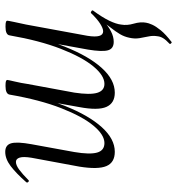

<svg xmlns="http://www.w3.org/2000/svg" viewBox="8 -442 660 715"><g transform="rotate(-90 337.5 -85.0)"><path d="M129.2 13Q89.2 13 76 -18.3Q62.8 -49.6 74 -119L107 -297Q112 -327.6 107.5 -341.4Q103 -355.2 91.6 -355.2Q79.2 -355.2 62.5 -342.8Q45.8 -330.4 24.2 -309Q21.2 -305 17.1 -309Q13 -313 16.2 -317Q49.8 -355 76.3 -375Q102.8 -395 128.8 -395Q154.6 -395 160.9 -372.8Q167.2 -350.6 157.4 -297L128.4 -138Q118.6 -80.4 126.3 -53Q134 -25.6 161.8 -25.6Q192.4 -25.6 226.5 -66.5Q260.6 -107.4 291.6 -186.5Q322.6 -265.6 342.2 -378.8L354.6 -377.8Q334.8 -260.6 299.9 -172.5Q265 -84.4 221.1 -35.7Q177.2 13 129.2 13ZM349.4 13Q310.4 13 296.5 -18.1Q282.6 -49.2 295.6 -118.6L342.2 -378.8Q344.8 -394 374.4 -394Q388.6 -394 392.7 -392.2Q396.8 -390.4 396.8 -387.6Q396.8 -384.4 391 -360Q385.2 -335.6 381.8 -312L349.6 -137.6Q340.8 -79.8 348.8 -52.7Q356.8 -25.6 382.2 -25.6Q413.2 -25.6 447.4 -67Q481.6 -108.4 512.5 -187.6Q543.4 -266.8 562.8 -378.8L575 -377.8Q555.4 -261.4 520.6 -173.2Q485.8 -85 441.8 -36Q397.8 13 349.4 13ZM538.2 224.4Q537.2 226.2 533.3 222.9Q529.4 219.6 531.4 217Q546 203.4 552.2 193.1Q558.4 182.8 559.4 172.8Q562.4 155.8 558.9 139.3Q555.4 122.8 552.4 104.9Q549.4 87 554 67Q557.8 48.4 567.4 32.2Q577 16 593.5 -5Q610 -26 632.6 -57.8L619.2 -31.4Q598.2 -11.8 578.1 -1.4Q558 9 538.8 9Q513 9 507.1 -12.7Q501.2 -34.4 509.8 -86.6L562.8 -378.8Q565 -394 594.8 -394Q609.2 -394 613.3 -392.2Q617.4 -390.4 617.4 -387.6Q617.4 -384.4 612.7 -362Q608 -339.6 603 -316.8L561.2 -89Q551.8 -30.4 578 -30.4Q588.8 -30.4 606.4 -41.6Q624 -52.8 645.4 -75.2Q647.8 -77.6 652.6 -74.3Q657.4 -71 655 -67.8Q629.8 -33.4 617.4 -7.6Q605 18.2 603 36.4Q599 58.4 606.4 83.4Q613.8 108.4 610 129.4Q608.8 138.4 602.5 152.4Q596.2 166.4 581.5 184.4Q566.8 202.4 538.2 224.4Z"/></g></svg>

Font: Cormorant Infant Light
Style: Italic
Weight: 300
Italic angle: -10°
Designer: Christian Thalmann (Catharsis Fonts)
Foundry: Catharsis Fonts
Version: Version 4.001